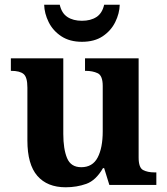

<svg xmlns="http://www.w3.org/2000/svg" viewBox="-20 -783 707 813"><path d="M258 10Q180 10 138 -38.5Q96 -87 96 -188V-412Q96 -456 80 -469.5Q64 -483 28 -483H26V-536H248V-216Q248 -152 264 -113.5Q280 -75 324 -75Q372 -75 393.5 -116Q415 -157 415 -227V-419Q415 -463 393.5 -473Q372 -483 343 -483H340V-536H567V-116Q567 -73 586 -63Q605 -53 634 -53H642V0H443L421 -71H416Q386 -19 345.5 -4.5Q305 10 258 10ZM326.9 -606Q275 -606 239.5 -629.5Q204 -653 186 -689.5Q168 -726 167 -763H233Q241 -727 265.5 -711Q290 -695 327 -695Q364 -695 388.5 -711Q413 -727 421 -763H487Q486 -726 468 -689.5Q450 -653 415 -629.5Q380 -606 326.9 -606Z"/></svg>

Font: Noto Serif Test
Style: Regular
Weight: 400
Version: Version 1.000